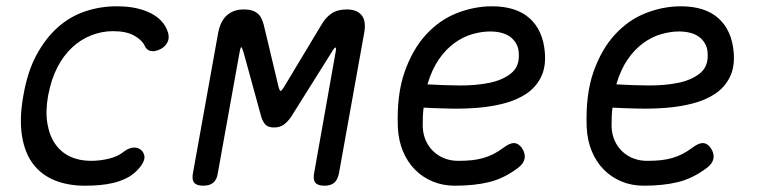

<svg xmlns="http://www.w3.org/2000/svg" viewBox="-20 -580 2440 610"><path d="M54 -275Q67 -352 96 -405.5Q125 -459 164 -493.5Q203 -528 251 -544Q299 -560 350 -560Q386 -560 413 -554Q440 -548 460 -537.5Q480 -527 492 -514Q504 -501 510 -487Q520 -464 513 -448Q506 -432 490 -424Q472 -415 458.5 -418Q445 -421 439 -436Q431 -453 406 -467Q381 -481 339 -481Q304 -481 270.5 -468Q237 -455 209.5 -429.5Q182 -404 162.5 -366.5Q143 -329 133 -277Q124 -227 130.5 -188Q137 -149 155.5 -122.5Q174 -96 203 -82.5Q232 -69 269 -69Q298 -69 326.5 -76Q355 -83 373 -98Q387 -109 403 -111Q419 -113 431 -101Q436 -95 438 -88Q440 -81 438 -73Q436 -65 430 -56Q424 -47 414 -37Q399 -22 380 -13Q361 -4 340.5 1Q320 6 297 8Q274 10 250 10Q196 10 154 -7Q112 -24 85.5 -58.5Q59 -93 50 -147.5Q41 -202 54 -275Z M1057 -30Q1053 -9 1042 0.5Q1031 10 1010.5 10Q990 10 982 0.5Q974 -9 978 -30L1046 -413Q1049 -428 1046 -429Q1042 -429 1033 -413L905 -209Q894 -193 881.5 -184Q869 -175 850.5 -175Q832 -175 823.5 -184Q815 -193 810 -209L754 -413Q749 -430 746.5 -430Q744 -430 741 -413L672 -30Q669 -9 657.5 0.5Q646 10 625.5 10Q605 10 597 0.5Q589 -9 593 -30L673 -475Q680 -513 701 -531.5Q722 -550 754 -550Q769 -550 779.5 -547Q790 -544 798 -537.5Q806 -531 810.5 -521.5Q815 -512 818 -501L864 -308Q868 -291 871.5 -291Q875 -291 885 -308L1001 -501Q1014 -524 1033 -537Q1052 -550 1082 -550Q1114 -550 1129 -531.5Q1144 -513 1137 -475Z M1638 -110Q1650 -92 1646.5 -75.5Q1643 -59 1625 -46Q1581 -13 1534 -1.5Q1487 10 1425 10Q1387 10 1354.5 -3.5Q1322 -17 1298 -41.5Q1274 -66 1260 -100Q1246 -134 1244 -175Q1240 -279 1265.5 -351.5Q1291 -424 1334 -470.5Q1377 -517 1432 -538.5Q1487 -560 1543 -560Q1620 -560 1662.5 -522Q1705 -484 1711 -414Q1715 -367 1698.5 -334.5Q1682 -302 1652 -282Q1622 -262 1581.5 -251.5Q1541 -241 1497 -237.5Q1453 -234 1408.5 -235Q1364 -236 1326 -238Q1324 -225 1323.5 -210Q1323 -195 1323 -178Q1324 -153 1333 -133Q1342 -113 1357.5 -98.5Q1373 -84 1393 -76.5Q1413 -69 1435 -69Q1460 -69 1479 -71Q1498 -73 1515.5 -78Q1533 -83 1548.5 -91Q1564 -99 1580 -111Q1600 -126 1613.5 -125.5Q1627 -125 1638 -110ZM1338 -312Q1387 -309 1439.5 -308.5Q1492 -308 1535.5 -317Q1579 -326 1605.5 -348.5Q1632 -371 1628 -414Q1627 -430 1619 -443Q1611 -456 1599.5 -464Q1588 -472 1572 -476Q1556 -480 1537 -480Q1510 -480 1480.5 -471.5Q1451 -463 1423.5 -443Q1396 -423 1374 -391Q1352 -359 1338 -312Z M2238 -110Q2250 -92 2246.5 -75.5Q2243 -59 2225 -46Q2181 -13 2134 -1.5Q2087 10 2025 10Q1987 10 1954.5 -3.5Q1922 -17 1898 -41.5Q1874 -66 1860 -100Q1846 -134 1844 -175Q1840 -279 1865.5 -351.5Q1891 -424 1934 -470.5Q1977 -517 2032 -538.5Q2087 -560 2143 -560Q2220 -560 2262.5 -522Q2305 -484 2311 -414Q2315 -367 2298.5 -334.5Q2282 -302 2252 -282Q2222 -262 2181.5 -251.5Q2141 -241 2097 -237.5Q2053 -234 2008.5 -235Q1964 -236 1926 -238Q1924 -225 1923.5 -210Q1923 -195 1923 -178Q1924 -153 1933 -133Q1942 -113 1957.5 -98.5Q1973 -84 1993 -76.5Q2013 -69 2035 -69Q2060 -69 2079 -71Q2098 -73 2115.5 -78Q2133 -83 2148.5 -91Q2164 -99 2180 -111Q2200 -126 2213.5 -125.5Q2227 -125 2238 -110ZM1938 -312Q1987 -309 2039.5 -308.5Q2092 -308 2135.5 -317Q2179 -326 2205.5 -348.5Q2232 -371 2228 -414Q2227 -430 2219 -443Q2211 -456 2199.5 -464Q2188 -472 2172 -476Q2156 -480 2137 -480Q2110 -480 2080.5 -471.5Q2051 -463 2023.5 -443Q1996 -423 1974 -391Q1952 -359 1938 -312Z"/></svg>

Font: Maple Mono Light
Style: Italic
Weight: 300
Italic angle: -10°
Monospace: yes
Designer: subframe7536
Version: Version 7.000